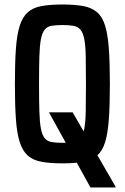

<svg xmlns="http://www.w3.org/2000/svg" viewBox="-20 -716 554 851"><path d="M381 115 197 -218H302L492 111V115ZM257 8Q201 8 163.5 1Q126 -6 103 -26.5Q80 -47 67.5 -86Q55 -125 50.5 -188Q46 -251 46 -344Q46 -437 50.5 -500Q55 -563 67.5 -602Q80 -641 103 -661.5Q126 -682 163.5 -689Q201 -696 257 -696Q312 -696 349.5 -689Q387 -682 410.5 -661.5Q434 -641 446 -602Q458 -563 462.5 -500Q467 -437 467 -344Q467 -251 462.5 -188Q458 -125 446 -86Q434 -47 410.5 -26.5Q387 -6 349.5 1Q312 8 257 8ZM257 -83Q286 -83 305.5 -86.5Q325 -90 336.5 -103.5Q348 -117 353.5 -145Q359 -173 360 -221.5Q361 -270 361 -344Q361 -418 360 -466.5Q359 -515 353.5 -543Q348 -571 336.5 -584.5Q325 -598 305.5 -601.5Q286 -605 257 -605Q227 -605 208 -601.5Q189 -598 178 -584.5Q167 -571 161.5 -543Q156 -515 154.5 -466.5Q153 -418 153 -344Q153 -270 154.5 -221.5Q156 -173 161.5 -145Q167 -117 178 -103.5Q189 -90 208 -86.5Q227 -83 257 -83Z"/></svg>

Font: Saira Condensed SemiBold
Style: Regular
Weight: 600
Width: 3
Designer: Hector Gatti with collaboration of the Omnibus-Type team
Foundry: Omnibus-Type
Version: Version 1.100